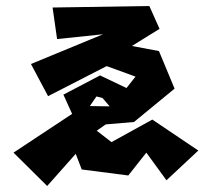

<svg xmlns="http://www.w3.org/2000/svg" viewBox="-20 -584 705 639"><path d="M301 -263 279 -231 345 -230 321 -258ZM155 -559 477 -564 511 -488 419 -431 509 -414 561 -289 426 -178 332 -170 302 -149 351 -111 487 -186 640 -83 534 16 467 -76 407 0 252 -20 232 -72 137 35 25 -76 220 -205 191 -269 313 -333 401 -291 431 -329 335 -364 140 -264 83 -371 323 -470 170 -454Z"/></svg>

Font: Super Mario
Style: Regular
Weight: 400
Version: Version 1.0